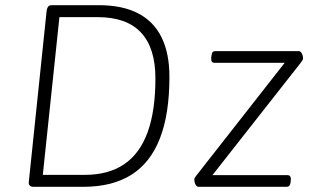

<svg xmlns="http://www.w3.org/2000/svg" viewBox="-20 -720 1224 740"><path d="M109 0Q99 0 94.5 -5Q90 -10 91 -19L160 -681Q162 -690 166 -695Q170 -700 180 -700H361Q452 -700 512.5 -668.5Q573 -637 603 -575.5Q633 -514 633 -424Q633 -281 596.5 -187Q560 -93 486.5 -46.5Q413 0 301 0ZM145 -46H306Q398 -46 458.5 -87Q519 -128 549 -210.5Q579 -293 579 -418Q579 -535 523.5 -594.5Q468 -654 356 -654H209ZM746 0Q740 0 736 -5Q732 -10 730.5 -16.5Q729 -23 729 -28Q729 -33 731.5 -36Q734 -39 738 -45L1100 -507L1104 -478H806Q793 -478 794 -496L795 -505Q796 -515 799.5 -519Q803 -523 810 -523H1130Q1137 -523 1140.5 -518.5Q1144 -514 1146 -507.5Q1148 -501 1148 -495Q1148 -491 1145.5 -487.5Q1143 -484 1139 -478L776 -16L773 -45H1088Q1102 -45 1101 -27L1100 -18Q1099 -9 1095.5 -4.5Q1092 0 1084 0Z"/></svg>

Font: Asap ExtraLight
Style: Italic
Weight: 250
Italic angle: -6°
Version: Version 3.001